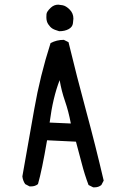

<svg xmlns="http://www.w3.org/2000/svg" viewBox="-20 -804 540 824"><path d="M386 0H380L360 -10Q343 -55 331 -102Q319 -149 306 -196L182 -202Q160 -73 143 -14Q131 -4 113 -4H107L88 -14Q78 -29 76 -47Q102 -192 127 -335.5Q152 -479 197 -619Q223 -633 254 -633L274 -623Q310 -474 350 -326.5Q390 -179 425 -29L415 -10Q403 0 386 0ZM284 -274Q274 -327 259 -370Q244 -413 236 -460Q207 -386 193 -278ZM234 -670Q213 -676 204 -682Q195 -688 187 -700Q179 -712 179 -730Q179 -732 179.5 -743Q180 -754 198 -771Q212 -784 230 -784Q234 -784 248.5 -781.5Q263 -779 279 -763Q295 -747 295 -724Q295 -720 293 -704Q291 -688 274.5 -679Q258 -670 234 -670Z"/></svg>

Font: Xiaolai Mono SC
Style: Regular
Weight: 400
Monospace: yes
Designer: LXGW / Nozomi Seto
Version: Version 3.113;September 30, 2024